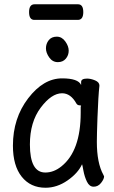

<svg xmlns="http://www.w3.org/2000/svg" viewBox="-20 -862 540 906"><path d="M194.8 23.9Q124 23.9 82.5 -28.1Q41 -80.1 41 -174.8Q41 -304.2 113 -398.2Q185.1 -492.2 272.9 -492.2Q349.1 -492.2 362.8 -460.9V-475.1Q362.8 -491.2 391.1 -491.2Q408.2 -491.2 428.7 -482.7Q449.2 -474.1 449.2 -458Q443.8 -411.1 439.9 -306.2Q437 -225.1 437 -192.9Q437 -92.8 467.8 -37.1L471.2 -29.8Q471.2 -17.1 457 1Q442.9 19 421.9 19Q401.9 19 390.4 -4.4Q378.9 -27.8 373.5 -57.4Q368.2 -86.9 367.2 -86.9Q348.1 -44.9 298.6 -10.5Q249 23.9 194.8 23.9ZM193.8 -47.9Q233.9 -47.9 270 -77.1Q360.8 -149.9 360.8 -330.1V-358.9Q362.8 -360.8 362.8 -361.8Q362.8 -365.2 354.5 -365.2Q346.2 -365.2 340.8 -373Q314 -421.9 272.9 -421.9Q223.1 -421.9 172.1 -354Q121.1 -286.1 121.1 -180.2Q121.1 -47.9 193.8 -47.9ZM252.9 -568.8Q228 -568.8 212.4 -590.8Q196.8 -612.8 196.8 -633.8Q196.8 -655.8 210 -672.4Q223.1 -689 248 -689Q272 -689 288.1 -666.5Q304.2 -644 304.2 -623Q304.2 -601.1 290.5 -585Q276.9 -568.8 252.9 -568.8ZM142.1 -768.1Q117.2 -768.1 117.2 -804.9Q117.2 -841.8 143.1 -841.8H348.1Q373 -841.8 373 -804.9Q373 -768.1 347.2 -768.1Z"/></svg>

Font: LXGW WenKai Mono GB Screen
Style: Regular
Weight: 400
Monospace: yes
Designer: LXGW / Fontworks Inc.
Foundry: LXGW / Fontworks Inc.
Version: Version 1.510;January 18,2025